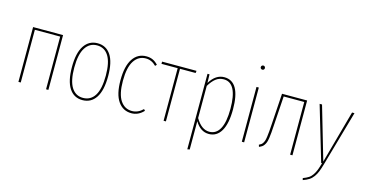

<svg xmlns="http://www.w3.org/2000/svg" viewBox="-90 -1142 3340 1756"><g transform="rotate(15 1580.5 -264.0)"><path d="M357.9 0V-499H118.2V0H96.2V-519H379.9V0Z M705.6 -528.8Q786.6 -528.8 831.1 -462.4Q875.5 -396 875.5 -262.2Q875.5 -127 830.3 -58.6Q785.2 9.8 703.6 9.8Q622.6 9.8 578.1 -58.3Q533.7 -126.5 533.7 -258.8Q533.7 -392.6 579.3 -460.7Q625 -528.8 705.6 -528.8ZM705.6 -508.8Q635.3 -508.8 595.5 -446.8Q555.7 -384.8 555.7 -258.8Q555.7 -134.8 594.2 -73Q632.8 -11.2 703.6 -11.2Q775.4 -11.2 814.5 -73.2Q853.5 -135.3 853.5 -262.2Q853.5 -386.7 814.9 -447.8Q776.4 -508.8 705.6 -508.8Z M1167.5 -528.8Q1201.2 -528.8 1227.5 -517.1Q1253.9 -505.4 1278.8 -479L1265.6 -464.8Q1223.1 -508.8 1167.5 -508.8Q1097.7 -508.8 1057.1 -446.5Q1016.6 -384.3 1016.6 -256.8Q1016.6 -131.8 1057.1 -71.5Q1097.7 -11.2 1166.5 -11.2Q1224.6 -11.2 1270.5 -57.1L1282.7 -43.9Q1232.9 9.8 1167.5 9.8Q1086.9 9.8 1040.3 -57.4Q993.7 -124.5 993.7 -256.8Q993.7 -390.6 1039.8 -459.7Q1085.9 -528.8 1167.5 -528.8Z M1643.6 -519 1640.6 -498H1492.7V0H1470.7V-498H1317.4V-519Z M1905.3 -528.8Q2057.1 -528.8 2057.1 -264.2Q2057.1 -130.4 2016.4 -60.3Q1975.6 9.8 1900.4 9.8Q1820.3 9.8 1769.5 -76.2V191.9L1747.6 195.8V-519H1766.6L1768.6 -438Q1823.7 -528.8 1905.3 -528.8ZM1899.4 -11.2Q1964.8 -11.2 1999 -74.7Q2033.2 -138.2 2033.2 -264.2Q2033.2 -508.8 1905.3 -508.8Q1862.3 -508.8 1830.3 -483.6Q1798.3 -458.5 1769.5 -410.2V-106Q1824.7 -11.2 1899.4 -11.2Z M2222.2 -724.1Q2230.5 -724.1 2235.8 -718.3Q2241.2 -712.4 2241.2 -704.1Q2241.2 -696.3 2235.8 -690.7Q2230.5 -685.1 2222.2 -685.1Q2213.4 -685.1 2207.8 -690.7Q2202.1 -696.3 2202.1 -704.1Q2202.1 -712.9 2207.8 -718.5Q2213.4 -724.1 2222.2 -724.1ZM2233.4 -519V0H2211.4V-519Z M2453.1 -519H2690.9V0H2668.9V-499H2474.1L2456.1 -223.1Q2453.1 -177.2 2451.2 -151.4Q2449.2 -125.5 2445.1 -98.6Q2440.9 -71.8 2436 -58.1Q2431.2 -44.4 2422.6 -31Q2414.1 -17.6 2402.8 -10Q2391.6 -2.4 2375 4.9L2369.1 -14.2Q2381.8 -20 2390.4 -26.4Q2398.9 -32.7 2405.8 -44.7Q2412.6 -56.6 2416.5 -69.3Q2420.4 -82 2423.8 -106.9Q2427.2 -131.8 2429.2 -156.7Q2431.2 -181.6 2434.1 -225.1Z M3139.2 -519 2991.2 1Q2978 47.4 2966.8 75.9Q2955.6 104.5 2938.2 128.7Q2920.9 152.8 2897.9 167.7Q2875 182.6 2840.3 194.8L2835.9 176.8Q2868.2 165 2888.9 151.4Q2909.7 137.7 2924.8 114.7Q2939.9 91.8 2949.2 67.6Q2958.5 43.5 2971.2 0H2962.9L2809.1 -519H2832L2978 -18.1L3116.2 -519Z"/></g></svg>

Font: Fira Sans Compressed Thin
Style: Regular
Weight: 100
Width: 1
Designer: Carrois Corporate & Edenspiekermann AG
Foundry: Carrois Corporate GbR & Edenspiekermann AG
Version: Version 4.203;PS 004.203;hotconv 1.0.88;makeotf.lib2.5.64775